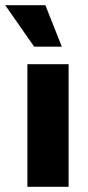

<svg xmlns="http://www.w3.org/2000/svg" viewBox="-52 -716 337 736"><path d="M211 0V-470H53V0ZM185 -537 122 -696H-32L79 -537Z"/></svg>

Font: Celebes ExtraBold
Style: Regular
Weight: 800
Designer: Anugrah Pasau
Foundry: Lafontype
Version: Version 1.000